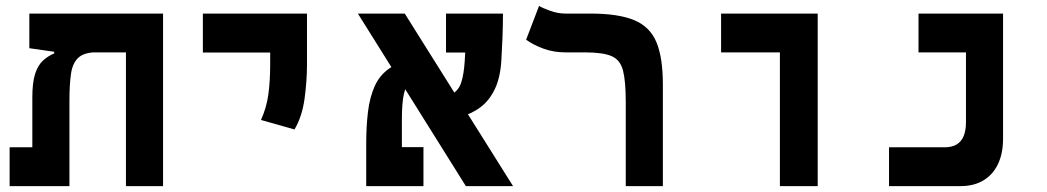

<svg xmlns="http://www.w3.org/2000/svg" viewBox="-20 -632 3556 652"><path d="M533.7 0H407.7V-585.9H533.7ZM164.1 -450.7V-485.8L310.5 -454.6Q266.6 -454.6 246.6 -436.5Q226.6 -418.5 221.2 -382.1Q215.8 -345.7 215.8 -291.5V0H89.8V-300.8Q89.8 -351.6 99.1 -380.6Q108.4 -409.7 125.2 -425.5Q142.1 -441.4 164.1 -450.7ZM533.2 -585.9V-454.1H178.7L79.6 -468.3V-585.9ZM180.7 -131.8V0H12.7V-131.8Z M980 -192.4 866.2 -224.6Q885.3 -266.6 891.4 -312Q897.5 -357.4 897.5 -414.1V-585.9H1022.5V-414.1Q1022.5 -357.4 1014.2 -296.6Q1005.9 -235.8 980 -192.4ZM668.9 -453.6V-585.9H1022.5V-453.6Z M1562 0 1195.3 -585.9H1354.5L1722.2 0ZM1272.9 0V-132.3H1418V0ZM1223.6 0Q1223.6 -15.1 1223.6 -54.2Q1223.6 -93.3 1223.6 -144.5Q1223.6 -201.7 1229.5 -251.5Q1235.4 -301.3 1252.4 -339.4Q1269.5 -377.4 1303.2 -400.4Q1336.9 -423.3 1393.1 -427.2L1405.8 -369.6Q1385.7 -366.2 1372.1 -354.7Q1358.4 -343.3 1351.6 -313.2Q1344.7 -283.2 1344.7 -224.1Q1344.7 -198.7 1344.7 -164.1Q1344.7 -129.4 1344.7 -94.7Q1344.7 -60.1 1344.7 -33.9Q1344.7 -7.8 1344.7 0ZM1461.9 -226.1 1457 -301.8Q1496.6 -301.8 1517.3 -314Q1538.1 -326.2 1546.6 -353Q1555.2 -379.9 1558.1 -424.3Q1560.5 -463.4 1562.7 -505.4Q1564.9 -547.4 1564.9 -585.9H1688Q1688 -547.4 1686.3 -503.2Q1684.6 -459 1682.6 -428.2Q1679.2 -369.6 1660.9 -330.6Q1642.6 -291.5 1612.5 -268.6Q1582.5 -245.6 1544.2 -235.8Q1505.9 -226.1 1461.9 -226.1ZM1494.6 -453.6V-585.9H1683.6L1649.4 -453.6Z M2231 -345.2V0H2105V-285.2Q2105 -356 2095.7 -392.3Q2086.4 -428.7 2056.9 -441.4Q2027.3 -454.1 1966.3 -454.1H1901.4Q1859.9 -454.1 1825.4 -466.8Q1791 -479.5 1766.6 -497.1L1810.5 -611.8Q1821.8 -605 1847.9 -595.5Q1874 -585.9 1900.9 -585.9H1984.4Q2080.1 -585.9 2133.8 -563.5Q2187.5 -541 2209.2 -488.5Q2231 -436 2231 -345.2Z M2628.4 0V-585.9H2756.8V0ZM2428.7 -454.1V-585.9H2755.9V-454.1Z M2999 0V-131.8H3187.5Q3211.9 -131.8 3228 -141.1Q3244.1 -150.4 3252.2 -169.4Q3260.3 -188.5 3260.3 -217.8V-585.9H3386.2V-161.1Q3386.2 -110.8 3368.9 -74.7Q3351.6 -38.6 3319.3 -19.3Q3287.1 0 3242.2 0ZM3099.1 -454.1V-585.9H3366.2V-454.1Z"/></svg>

Font: Cascadia Code
Style: Regular
Weight: 400
Monospace: yes
Designer: Aaron Bell
Foundry: Saja Typeworks
Version: Version 2106.017